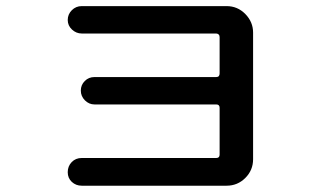

<svg xmlns="http://www.w3.org/2000/svg" viewBox="-20 -588 1040 616"><path d="M673.8 -81.1Q684.6 -81.1 684.6 -91.8V-242.2Q684.6 -252.9 673.8 -252.9H283.2Q265.6 -252.9 252.4 -266.1Q239.3 -279.3 239.3 -297.4Q239.3 -315.4 252 -328.1Q264.6 -340.8 283.2 -340.8H673.8Q684.6 -340.8 684.6 -352.5V-468.8Q684.6 -479.5 673.8 -480.5H242.2Q224.6 -480.5 210.9 -493.2Q197.3 -505.9 197.3 -523.9Q197.3 -542 210.4 -555.2Q223.6 -568.4 242.2 -568.4H707Q742.2 -568.4 767.1 -543Q792 -517.6 792 -483.4V-77.1Q792 -42 767.1 -17.1Q742.2 7.8 707 7.8H242.2Q223.6 7.8 210.4 -4.4Q197.3 -16.6 197.3 -35.6Q197.3 -54.7 210 -67.9Q222.7 -81.1 242.2 -81.1Z"/></svg>

Font: Rounded-X Mgen+ 1mn medium
Style: Regular
Weight: 500
Designer: [Source Han Sans]
Ryoko NISHIZUKA  (kana & ideographs); Paul D. Hunt (Latin, Greek & Cyrillic); Wenlong ZHANG  (bopomofo
Version: Version 1.059.20150602